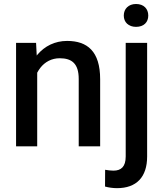

<svg xmlns="http://www.w3.org/2000/svg" viewBox="-20 -747 839 980"><path d="M621.6 -528.3V51.8C621.6 103.5 598.6 124 559.1 124C545.9 124 529.8 122.1 516.6 119.6L516.1 205.1C534.2 210.4 557.6 213.4 577.1 213.4C676.8 213.4 731 156.7 731 51.8V-528.3ZM164.1 -528.3H62V0H169.9V-376C174.3 -384.3 179.7 -392.6 185.5 -400.4C209 -430.7 243.2 -449.7 284.7 -449.7C347.7 -449.7 381.8 -421.4 381.8 -343.8V0H491.2V-342.8C491.2 -485.4 425.3 -538.1 322.8 -538.1C259.8 -538.1 208 -511.7 170.4 -467.3L167.5 -463.4ZM611.8 -667.5C611.8 -633.8 635.7 -609.9 674.3 -609.9C714.4 -609.9 736.8 -633.8 736.8 -667.5C736.8 -701.7 714.4 -726.6 674.3 -726.6C635.7 -726.6 611.8 -701.7 611.8 -667.5Z"/></svg>

Font: Bert Sans Medium
Style: Regular
Weight: 500
Designer: Christian Robertson (Google), Cristiano Sobral
Foundry: Google, Cristiano Sobral
Version: Version 3.101